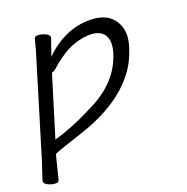

<svg xmlns="http://www.w3.org/2000/svg" viewBox="-156 -583 827 849"><g transform="rotate(-15 257.5 -158.0)"><path d="M107 -306 45 -16Q135 -50 235 -114Q364 -193 391 -318Q402 -370 383.5 -397.5Q365 -425 324 -425Q283 -425 233.5 -402.5Q184 -380 122 -314Q114 -307 107 -306ZM122 -374Q220 -488 349 -488Q415 -488 448 -443Q481 -398 466.5 -329.5Q452 -261 420 -212Q344 -92 167 -15Q120 6 79 23Q47 37 32 45L29 56L12 162Q10 172 -8 172Q-26 172 -43 164.5Q-60 157 -57 144L-36 55L53 -368Q65 -421 73 -472Q75 -482 93 -482Q111 -482 128.5 -474.5Q146 -467 143 -454Q141 -448 137 -432Q133 -416 129 -399Q125 -384 122 -374Z"/></g></svg>

Font: LXGW Bright GB
Style: Italic
Weight: 400
Italic angle: -12°
Designer: Christian Thalmann (Catharsis Fonts)
Foundry: LXGW / Christian Thalmann (Catharsis Fonts) / Fontworks Inc.
Version: Version 5.510